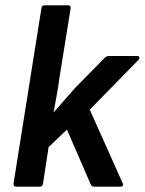

<svg xmlns="http://www.w3.org/2000/svg" viewBox="-20 -703 545 723"><path d="M41 0Q30 0 31 -12L136 -672Q138 -683 147 -683H236Q248 -683 246 -672L204 -411Q200 -379 194 -346.5Q188 -314 182 -281H183Q203 -303 222.5 -326Q242 -349 261 -370L372 -483Q380 -492 388 -492H498Q503 -492 504.5 -487.5Q506 -483 502 -478L318 -290L442 -13Q445 -7 442 -3.5Q439 0 434 0H334Q325 0 321 -10L232 -215L163 -149L142 -12Q140 0 130 0Z"/></svg>

Font: Sofia Sans Semi Condensed
Style: Bold Italic
Weight: 700
Italic angle: -9°
Version: Version 4.100